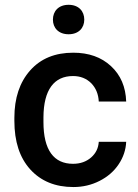

<svg xmlns="http://www.w3.org/2000/svg" viewBox="-20 -753 563 783"><path d="M195.8 -672.9C195.8 -639.2 218.8 -613.3 259.8 -613.3C300.8 -613.3 323.7 -639.2 323.7 -672.9C323.7 -707.5 300.8 -733.4 259.8 -733.4C218.8 -733.4 195.8 -707.5 195.8 -672.9ZM277.8 -85C199.7 -85 157.2 -140.6 157.2 -255.4V-274.4C157.7 -387.7 201.2 -442.9 277.8 -442.9C307.6 -442.9 332.5 -433.1 352.1 -413.6C371.1 -394 381.3 -369.1 382.8 -338.9H494.6C492.7 -398.4 472.2 -446.8 432.6 -483.4C393.1 -520 341.8 -538.1 278.8 -538.1C204.6 -538.1 146 -514.2 103 -465.8C60.1 -417.5 38.6 -353 38.6 -272.5V-260.3C38.6 -175.8 60.1 -109.9 103.5 -62C147 -14.2 205.6 9.8 279.3 9.8C317.4 9.8 353 1.5 385.7 -15.1C418.5 -31.7 444.8 -54.2 463.9 -83C482.9 -111.3 493.2 -142.1 494.6 -174.8H382.8C381.3 -149.4 371.1 -127.9 351.6 -110.8C332 -93.8 307.6 -85 277.8 -85Z"/></svg>

Font: Roboto Medium
Style: Regular
Weight: 500
Designer: Google
Version: Version 2.137; 2017